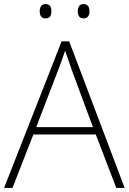

<svg xmlns="http://www.w3.org/2000/svg" viewBox="-20 -918 630 938"><path d="M174 -863C174 -843 182 -828 202 -828C225 -828 231 -843 231 -863C231 -883 225 -898 202 -898C182 -898 174 -883 174 -863ZM360 -863C360 -843 368 -828 387 -828C410 -828 417 -843 417 -863C417 -883 410 -898 387 -898C368 -898 360 -883 360 -863ZM548 0H589L318 -716H281L0 0H41L143 -261H448ZM330 -578 434 -297H157L265 -578C275 -604 288 -638 298 -670C310 -636 323 -600 330 -578Z"/></svg>

Font: Noto Sans Arabic ExtLt
Style: Regular
Weight: 200
Designer: Monotype Design Team, Nadine Chahine, Nizar Qandah and Khaled Hosny
Foundry: Monotype Imaging Inc.
Version: Version 2.012